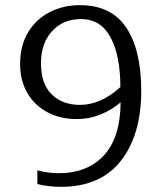

<svg xmlns="http://www.w3.org/2000/svg" viewBox="-20 -715 625 745"><path d="M125 -1V-54Q166 -43 208 -43Q319 -43 383 -112Q447 -181 448 -318Q413 -288 369.5 -270.5Q326 -253 277 -253Q215 -253 165 -279Q115 -305 86.5 -353.5Q58 -402 58 -467Q58 -538 89 -589.5Q120 -641 173 -668Q226 -695 290 -695Q411 -695 469.5 -608.5Q528 -522 528 -362Q528 -192 449 -91Q370 10 216 10Q193 10 167.5 7Q142 4 125 -1ZM447 -377Q447 -499 409 -570Q371 -641 294 -641Q225 -641 182 -594Q139 -547 139 -469Q139 -390 180.5 -349Q222 -308 290 -308Q371 -308 447 -377Z"/></svg>

Font: Maitree
Style: Regular
Weight: 400
Designer: CadsonDemak Team
Foundry: CadsonDemak
Version: Version 1.000